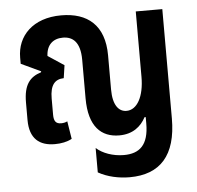

<svg xmlns="http://www.w3.org/2000/svg" viewBox="-51 -580 830 807"><g transform="rotate(-5 364.0 -176.5)"><path d="M464 175C593 175 662 100 662 -56V-517H550V-241C550 -158 520 -104 475 -104C443 -104 418 -132 418 -199V-343C418 -471 347 -528 236 -528C116 -528 49 -457 49 -366V-340L132 -301L131 -297C84 -282 57 -252 57 -176V-102C57 -22 99 9 163 9C190 9 215 4 235 -7L223 -82C216 -78 206 -76 197 -76C175 -76 166 -87 166 -115V-183C166 -241 187 -263 224 -264L232 -318L164 -363C166 -410 194 -434 235 -434C276 -434 308 -410 308 -334V-171C308 -52 360 -4 436 -4C493 -4 528 -33 548 -71H553V-44C553 47 514 80 448 80C402 80 358 64 332 40V143C371 165 419 175 464 175Z"/></g></svg>

Font: Noto Sans Thai UI ExtCond SemBd
Style: Regular
Weight: 600
Width: 2
Designer: Monotype Design Team
Foundry: Monotype Imaging Inc.
Version: Version 2.000